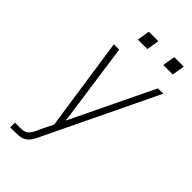

<svg xmlns="http://www.w3.org/2000/svg" viewBox="-280 -996 1069 1069"><g transform="rotate(45 255.0 -461.0)"><path d="M40 0V-37H87Q98 -37 110 -40Q122 -43 131 -51Q140 -59 146 -70Q152 -81 158 -92V-93Q158 -93 158 -93.5Q158 -94 158 -94L202 -184L131 -666L121 -735H163L232 -245L468 -735H510L194 -78Q187 -62 177.5 -46Q168 -30 153.5 -18.5Q139 -7 121.5 -3.5Q104 0 87 0ZM397 -848 409 -922H484L472 -848ZM197 -848 209 -922H284L272 -848Z"/></g></svg>

Font: Iosevka SS04 XLt Obl
Style: Regular
Weight: 200
Italic angle: -9°
Monospace: yes
Designer: Belleve Invis
Foundry: Belleve Invis
Version: Version 19.0.0; ttfautohint (v1.8.4)